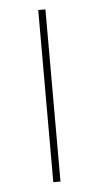

<svg xmlns="http://www.w3.org/2000/svg" viewBox="-45 -575 312 606"><g transform="rotate(-5 111.0 -272.5)"><path d="M99.4 0V-545.5H122.2V0Z"/></g></svg>

Font: Inter Thin BETA
Style: Regular
Weight: 100
Designer: Rasmus Andersson
Foundry: rsms
Version: Version 3.011;git-f93a4a705